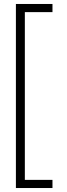

<svg xmlns="http://www.w3.org/2000/svg" viewBox="-20 -804 339 966"><path d="M60 142V-784H244V-743H105V101H244V142Z"/></svg>

Font: Baskervville
Style: Regular
Weight: 400
Designer: Alexis Faudot, Rémi Forte, Morgane Pierson, Rafael Ribas, Tanguy Vanlaeys, Rosalie Wagner, Thomas Huot-Marchand
Foundry: ANRT
Version: Version 1.100